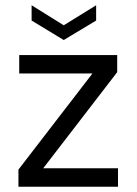

<svg xmlns="http://www.w3.org/2000/svg" viewBox="-20 -709 519 729"><path d="M345 -689V-631L222 -557L100 -631V-689L222 -613ZM425 -435 144 -70H428V0H50V-65L331 -430H53V-500H425Z"/></svg>

Font: Albert Sans
Style: Regular
Weight: 400
Designer: Andreas Rasmussen
Foundry: a.Foundry
Version: Version 1.025